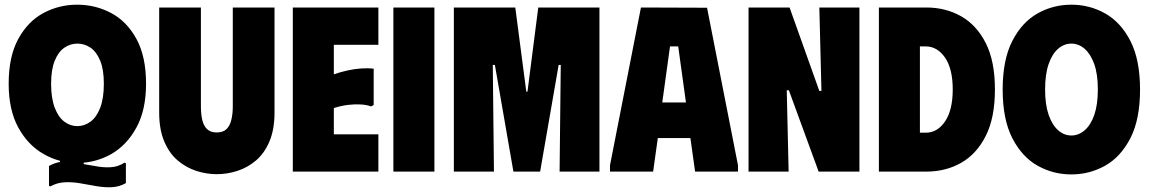

<svg xmlns="http://www.w3.org/2000/svg" viewBox="-20 -732 4900 819"><path d="M17 -375Q17 -491 58 -566Q99 -641 165.5 -676.5Q232 -712 309 -712Q387 -712 454 -676.5Q521 -641 562 -566Q603 -491 603 -375Q603 -263 562 -188Q521 -113 455 -75Q400 -44 337 -38V-32L384 -24Q418 -17 450.5 -18.5Q483 -20 511 -38L517 -36V49Q489 65 457 66.5Q425 68 391 62L323 50Q289 44 256.5 45.5Q224 47 195 63L189 61V-24Q212 -37 236 -41V-46Q199 -56 166 -75Q99 -113 58 -188Q17 -263 17 -375ZM198 -375Q198 -313 213.5 -272.5Q229 -232 254.5 -213Q280 -194 310 -194Q340 -194 366 -213Q392 -232 407.5 -272.5Q423 -313 423 -375Q423 -436 407 -474Q391 -512 365.5 -529Q340 -546 310 -546Q280 -546 254.5 -528.5Q229 -511 213.5 -473Q198 -435 198 -375Z M1151 -252V-700H973V-278Q973 -247 967 -221.5Q961 -196 946.5 -181.5Q932 -167 904 -167Q878 -167 863 -181.5Q848 -196 842.5 -221.5Q837 -247 837 -278V-700H659V-252Q659 -180 680.5 -129Q702 -78 738 -47.5Q774 -17 817.5 -3Q861 11 904 11Q949 11 992.5 -3Q1036 -17 1072 -47.5Q1108 -78 1129.5 -129Q1151 -180 1151 -252Z M1594 -700V-541H1404V-415Q1433 -425 1462.5 -431.5Q1492 -438 1520.5 -440Q1549 -442 1574 -439V-284L1563 -278Q1544 -285 1518.5 -286.5Q1493 -288 1464 -284.5Q1435 -281 1404 -271V-159H1594V0H1229V-700Z M1658 -700H1833V0H1658Z M1916 0V-700H2178L2225 -341H2230L2276 -700H2537V0H2367L2372 -455H2363L2284 0H2170L2091 -455H2082L2087 0Z M2582 0V-27L2714 -700L2996 -699L3128 -27V0H2945L2925 -143H2786L2766 0ZM2805 -295H2906L2873 -534H2838Z M3475 -700H3646V0H3472L3345 -347H3336L3344 0H3173V-700H3348L3475 -344H3484Z M3931 -700H3729V0H3931Q4014 0 4080 -37.5Q4146 -75 4185 -152.5Q4224 -230 4224 -350Q4224 -471 4185 -548Q4146 -625 4080 -662.5Q4014 -700 3931 -700ZM3929 -166H3904V-534H3929Q3978 -534 4011 -486.5Q4044 -439 4044 -350Q4044 -263 4011.5 -214.5Q3979 -166 3929 -166Z M4257 -350Q4257 -477 4298 -557Q4339 -637 4405.5 -674.5Q4472 -712 4550 -712Q4628 -712 4694.5 -674.5Q4761 -637 4802 -557Q4843 -477 4843 -350Q4843 -223 4802 -143Q4761 -63 4694.5 -25.5Q4628 12 4550 12Q4472 12 4405.5 -25.5Q4339 -63 4298 -143Q4257 -223 4257 -350ZM4438 -350Q4438 -286 4453 -242.5Q4468 -199 4493.5 -176.5Q4519 -154 4550 -154Q4581 -154 4607 -176.5Q4633 -199 4648 -242.5Q4663 -286 4663 -350Q4663 -416 4647.5 -459Q4632 -502 4606.5 -524Q4581 -546 4550 -546Q4519 -546 4493.5 -524Q4468 -502 4453 -458.5Q4438 -415 4438 -350Z"/></svg>

Font: Phudu Light ExtraBold
Style: Regular
Weight: 800
Version: Version 1.005;gftools[0.9.23]